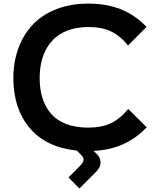

<svg xmlns="http://www.w3.org/2000/svg" viewBox="-20 -840 875 1080"><path d="M701.2 -227.1 805.2 -124Q744.6 -60.5 671.1 -28.1Q597.7 4.4 505.9 8.8L522 23.9Q545.4 45.9 545.7 73Q545.9 100.1 521 126L426.8 220.2L365.2 158.2L434.1 88.9Q463.4 58.6 439 34.2L412.1 6.8Q239.7 -10.7 147.5 -119.6Q55.2 -228.5 55.2 -399.9Q55.2 -491.2 83.3 -568.1Q111.3 -645 163.8 -700.9Q216.3 -756.8 296.6 -788.3Q377 -819.8 477.1 -819.8Q579.6 -819.8 659.7 -787.8Q739.7 -755.9 804.2 -689L700.2 -584Q656.7 -638.2 604.7 -663.1Q552.7 -688 478 -688Q421.4 -688 375.5 -673.6Q329.6 -659.2 297.9 -633.5Q266.1 -607.9 244.6 -571.8Q223.1 -535.6 213.1 -492.7Q203.1 -449.7 203.1 -399.9Q203.1 -338.4 218.5 -289.1Q233.9 -239.7 265.9 -201.7Q297.9 -163.6 351.6 -142.8Q405.3 -122.1 477.1 -122.1Q551.8 -122.1 604.2 -147.2Q656.7 -172.4 701.2 -227.1Z"/></svg>

Font: Sinkin Sans 600 SemiBold
Style: Regular
Weight: 600
Designer: Keith Bates
Foundry: K-Type
Version: Sinkin Sans (version 1.0)  by Keith Bates   •   © 2014   www